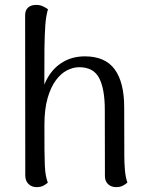

<svg xmlns="http://www.w3.org/2000/svg" viewBox="-20 -750 602 781"><path d="M128.8 11.2Q108.8 11.2 95.8 -1.7Q82.8 -14.6 82.8 -36.6L82.2 -685.7Q81.8 -707.3 93 -718.1Q104.2 -728.9 122 -729.8Q140.5 -731.2 154.7 -724.3Q168.8 -717.5 175.1 -712.2Q167.1 -685.2 164.4 -648.4Q161.8 -611.6 160.8 -556L160.2 -347.3L142.6 -328.7Q148.5 -388.7 172.7 -431.7Q197 -474.8 236.2 -497.8Q275.5 -520.8 325.2 -520.8Q407.7 -520.8 446.4 -468.1Q485.2 -415.4 485.2 -312.7L485.7 -114.2Q485.7 -87.9 488.1 -58.5Q490.5 -29.1 498.2 -7.4Q490.5 -0.2 479.4 5.5Q468.2 11.2 452.5 11.2Q432.5 11.2 419.7 -0.8Q406.8 -12.8 406.8 -33.4L406.3 -303.1Q406.3 -388.2 383.4 -432.4Q360.5 -476.6 301.9 -476.6Q277.8 -476.6 252.9 -464Q228 -451.4 207.2 -423.5Q186.5 -395.6 173.6 -350.8Q160.7 -305.9 160.7 -241.5Q160.7 -181.2 160.9 -142Q161.2 -102.8 162.3 -77.9Q163.5 -53.1 166.4 -37Q169.3 -21 174.5 -6.9Q168.8 -1.6 157.4 4.8Q146 11.2 128.8 11.2Z"/></svg>

Font: Arima Thin
Style: Regular
Weight: 100
Designer: Joana Correia and Natanael Gama
Foundry: NDISCOVER
Version: Version 1.101;gftools[0.9.23]